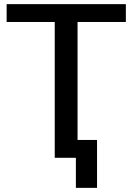

<svg xmlns="http://www.w3.org/2000/svg" viewBox="-20 -761 638 926"><path d="M346 145H448V-86H354V-655H587V-741H12V-655H244V0H346Z"/></svg>

Font: Cheyenne Sans Medium
Style: Regular
Weight: 500
Designer: The Public Sans project authors (U.S. Web Design System), Libre Franklin designed by Pablo Impallari and Rodrigo Fuenzal
Foundry: The Cheyenne Sans Project Authors
Version: Version 2.007